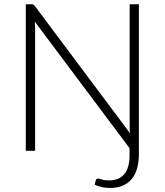

<svg xmlns="http://www.w3.org/2000/svg" viewBox="-20 -728 795 927"><path d="M650.5 17Q650.5 54.5 642 84.8Q633.5 115 616.2 136Q599 157 572.8 168.2Q546.5 179.5 511 179.5Q490.5 179.5 473.2 175.8Q456 172 437 164L442 144.5Q443.5 137.5 446.8 135.8Q450 134 454 134Q458.5 134 471.5 138.5Q484.5 143 507 143Q554.5 143 580 112.8Q605.5 82.5 605.5 22V-12.5L148 -623.5Q149.5 -608.5 149.5 -595.5V0H104.5V-707.5H130Q137 -707.5 140.8 -705.8Q144.5 -704 149 -698L607.5 -85Q606 -100 606 -114V-707.5H650.5Z"/></svg>

Font: Lato Light
Style: Regular
Weight: 300
Designer: Lukasz Dziedzic
Foundry: tyPoland Lukasz Dziedzic
Version: Version 2.007; 2014-02-27